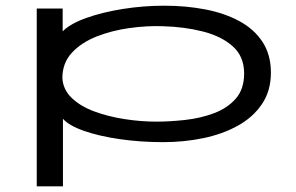

<svg xmlns="http://www.w3.org/2000/svg" viewBox="-20 -487 1040 674"><path d="M109 167V-457H200V-377Q227 -404 283 -424Q339 -444 411 -455.5Q483 -467 557 -467Q633 -467 700.5 -454Q768 -441 820 -413Q872 -385 901.5 -340Q931 -295 931 -232Q931 -168 899.5 -121.5Q868 -75 814.5 -45.5Q761 -16 693.5 -2Q626 12 553 12Q473 12 400.5 1.5Q328 -9 275 -27.5Q222 -46 201 -70V167ZM529 -60Q577 -60 630.5 -66Q684 -72 731 -89.5Q778 -107 807.5 -140.5Q837 -174 837 -229Q837 -289 797 -324.5Q757 -360 692 -376.5Q627 -393 551 -395Q496 -397 434.5 -388.5Q373 -380 319.5 -359Q266 -338 232.5 -302Q199 -266 199 -213Q201 -173 231.5 -143.5Q262 -114 310.5 -96Q359 -78 416.5 -69Q474 -60 529 -60Z"/></svg>

Font: Inconsolata UltraExpanded
Style: Regular
Weight: 400
Width: 9
Monospace: yes
Designer: Raph Levien, Cyreal, Brenton Simpson
Foundry: Raph Levien, Cyreal, Google
Version: Version 3.000; ttfautohint (v1.8.2.53-6de2)